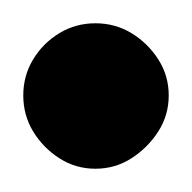

<svg xmlns="http://www.w3.org/2000/svg" viewBox="-32 -703 165 165"><g transform="rotate(90 50.5 -620.5)"><path d="M-12 -620Q-12 -603 -3.5 -589Q5 -575 19 -566.5Q33 -558 50 -558Q67 -558 81 -566.5Q95 -575 104 -589Q113 -603 113 -620Q113 -637 104 -651Q95 -665 81 -674Q67 -683 50 -683Q33 -683 19 -674Q5 -665 -3.5 -651Q-12 -637 -12 -620Z"/></g></svg>

Font: Linefont Medium
Style: Regular
Weight: 500
Monospace: yes
Version: Version 3.002;gftools[0.9.33]